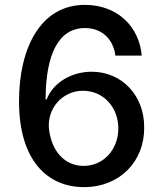

<svg xmlns="http://www.w3.org/2000/svg" viewBox="-20 -757 669 787"><path d="M324 10C471 10 572 -95 571 -234C572 -366 479 -463 356 -463C273 -463 197 -418 171 -349H167C167 -534 220 -642 328 -642C397 -642 444 -598 453 -529H561C551 -647 462 -737 328 -737C146 -737 58 -560 58 -342C58 -95 178 10 324 10ZM181 -226C171 -312 236 -385 320 -385C403 -385 465 -318 465 -231C465 -145 405 -77 323 -77C248 -77 193 -133 181 -226Z"/></svg>

Font: Wafeq Medium
Style: Regular
Weight: 500
Designer: Rasmus Andersson & Azza Alameddine
Foundry: Google & TypeTogether
Version: Version 3.000;January 28, 2025;FontCreator 15.0.0.3014 64-bi